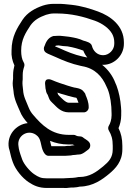

<svg xmlns="http://www.w3.org/2000/svg" viewBox="-20 -745 689 998"><path d="M441 -186V-188C441 -214 432 -234 425 -251C423 -262 419 -262 413 -271C402 -286 371 -289 366 -290L351 -294L331 -300C306 -308 275 -318 250 -329C250 -329 208 -349 215 -302C215 -299 216 -295 216 -291C216 -286 217 -283 218 -279C220 -261 227 -254 228 -252C232 -243 236 -227 243 -220C249 -214 254 -208 260 -203C271 -193 295 -161 337 -161H416C430 -161 441 -174 441 -186ZM388 -211H337C322 -211 299 -235 283 -252C282 -255 280 -259 278 -264C290 -260 303 -255 317 -252L337 -246H338L353 -242C361 -239 371 -238 376 -237C380 -236 385 -216 388 -211ZM434 -446C426 -448 418 -449 410 -451C365 -461 327 -477 288 -495L266 -504C270 -509 274 -508 284 -509C299 -506 314 -505 331 -504C366 -498 388 -491 413 -482C417 -471 425 -456 434 -446ZM240 -13C268 -1 301 6 337 6H358C360 7 364 9 368 10H365L349 12C348 12 347 13 346 13C337 13 325 13 315 15H247C245 10 242 -5 240 -13ZM124 -105C64 -99 14 -43 26 24L30 38C35 60 40 81 47 99C61 138 97 181 129 202C156 220 183 232 224 232H307C319 233 334 232 347 230C356 230 368 230 380 228L395 225C464 224 513 187 548 158C580 131 616 95 616 31V13C616 -24 609 -53 596 -79C604 -97 610 -121 610 -145V-153C611 -162 610 -176 609 -188C606 -228 598 -267 586 -299L580 -313C566 -351 541 -384 511 -408H516C575 -408 624 -458 624 -517V-525C624 -612 553 -662 490 -685C449 -700 405 -714 352 -720C328 -722 305 -726 274 -725H259C240 -725 222 -722 203 -716C162 -702 122 -680 97 -642C71 -602 40 -556 40 -482C38 -455 44 -428 55 -405C51 -390 48 -373 48 -354V-338C48 -335 48 -332 47 -327C44 -307 48 -289 50 -273C53 -228 72 -195 83 -168C92 -144 107 -124 124 -105ZM263 -558C260 -558 257 -558 255 -557C227 -548 217 -521 212 -507C209 -502 208 -497 208 -493V-492C208 -473 226 -467 240 -461L268 -449C309 -430 352 -413 398 -403C402 -402 407 -401 407 -401C472 -390 511 -349 534 -294L540 -281C553 -248 560 -201 560 -154V-145C560 -124 553 -103 546 -92C541 -84 541 -74 546 -66C559 -44 566 -23 566 13V31C566 74 546 95 516 120C481 149 445 175 393 175H389L372 178C363 179 355 180 346 180H345C333 180 321 182 308 182H224C193 182 181 176 157 160C135 145 104 109 95 83C89 66 82 47 78 28L76 14C67 -38 123 -74 166 -45C181 -35 187 -23 191 -6L194 7C197 21 206 65 233 65H317C328 65 338 63 348 63C351 63 357 61 358 61L372 60C378 59 385 58 392 58C410 58 434 35 438 33C445 28 449 20 449 12V9C449 -9 426 -20 419 -25C413 -30 406 -36 397 -36C389 -36 381 -37 374 -41C371 -43 367 -44 363 -44H337C248 -44 197 -96 154 -146C143 -158 135 -171 129 -186C116 -220 102 -242 100 -277C98 -295 96 -308 97 -322C98 -329 98 -333 98 -338V-354C98 -373 101 -384 106 -400C108 -407 107 -415 103 -421C94 -436 90 -457 90 -481C90 -540 113 -574 139 -614C159 -641 183 -655 219 -668C232 -672 246 -675 259 -675H275C351 -675 416 -658 474 -637C512 -623 547 -598 563 -569C570 -556 574 -541 574 -525V-517C574 -486 547 -458 516 -458C485 -458 464 -481 458 -506C454 -524 427 -530 413 -534C390 -545 367 -549 350 -552L338 -554C321 -557 304 -557 292 -559H287H283C276 -559 270 -558 263 -558Z"/></svg>

Font: Blanket
Style: BlkOutline
Weight: 900
Foundry: Cannot Into Space Fonts
Version: Version 0.9